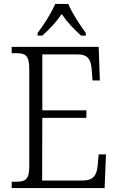

<svg xmlns="http://www.w3.org/2000/svg" viewBox="-20 -951 598 971"><path d="M170 -784V-771H194C233 -806 264 -839 292 -880C320 -839 351 -806 390 -771H414V-784C386 -822 344 -886 325 -931H259C241 -886 199 -822 170 -784ZM39 0H509L516 -170H479L474 -115C469 -65 454 -38 396 -38H193L194 -355H417V-393H194V-676H370C427 -676 440 -649 444 -596L448 -544H485L479 -714H39V-682H62C107 -682 128 -672 128 -603V-108C128 -42 107 -32 62 -32H39Z"/></svg>

Font: Noto Serif Thai SemiCondensed Light
Style: Regular
Weight: 300
Width: 4
Designer: Monotype Design Team
Foundry: Monotype Imaging Inc.
Version: Version 2.002